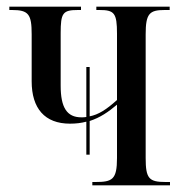

<svg xmlns="http://www.w3.org/2000/svg" viewBox="-20 -556 547 576"><path d="M239 -92H249V-193C280 -203 305 -220 331 -242V-82C331 -17 317 -10 266 -10H257V0H490V-10H477C427 -10 417 -20 417 -82V-453C417 -515 428 -526 474 -526H489V-536H269V-526H278C323 -526 331 -517 331 -455V-256C299 -227 275 -212 249 -207V-355H239V-205C234 -204 229 -204 224 -204C181 -204 162 -233 162 -299V-456C162 -517 168 -526 214 -526H223V-536H8V-526H16C66 -526 75 -513 75 -453V-312C75 -231 114 -185 190 -185C208 -185 224 -187 239 -191Z"/></svg>

Font: Noto Serif Display ExtraCondensed
Style: Regular
Weight: 400
Width: 2
Designer: Monotype Design Team
Foundry: Monotype Imaging Inc.
Version: Version 2.009